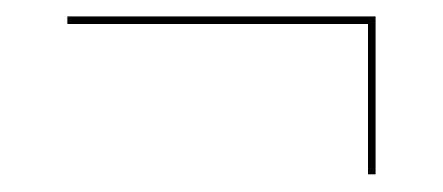

<svg xmlns="http://www.w3.org/2000/svg" viewBox="-20 -410 526 228"><path d="M417 -381.5V-203H426V-390.5H60V-381.5Z"/></svg>

Font: Bodoni* 24pt Fatface
Style: Italic
Weight: 900
Italic angle: -13°
Version: Version 2.3